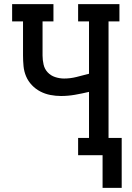

<svg xmlns="http://www.w3.org/2000/svg" viewBox="-20 -755 640 934"><path d="M479 159V0H360V-84H413V-308Q379 -300 345 -294Q311 -288 277 -288Q251 -288 225 -293Q199 -298 176 -310Q153 -322 135 -341Q117 -360 107 -383.5Q97 -407 94.5 -433Q92 -459 92 -485V-651H39V-735H240V-651H187V-485Q187 -463 192 -441Q197 -419 212 -403Q227 -387 248.5 -380Q270 -373 292 -373Q322 -373 352 -380.5Q382 -388 412 -396H413V-651H360V-735H561V-651H508V-84H572V159Z"/></svg>

Font: Iosevka Curly Slab MdEx
Style: Regular
Weight: 500
Width: 7
Monospace: yes
Designer: Belleve Invis
Foundry: Belleve Invis
Version: Version 11.1.0; ttfautohint (v1.8.3)